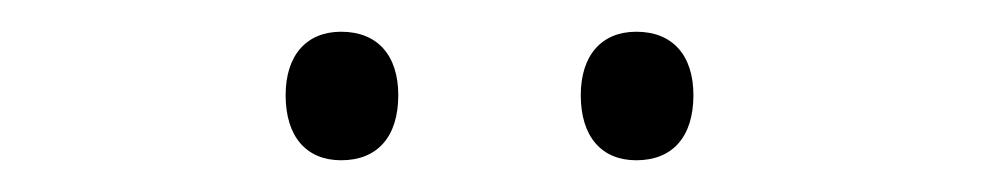

<svg xmlns="http://www.w3.org/2000/svg" viewBox="-20 -740 618 121"><path d="M160 -680C160 -654 173 -639 195 -639C218 -639 231 -654 231 -680C231 -705 218 -720 195 -720C173 -720 160 -705 160 -680ZM346 -680C346 -654 359 -639 381 -639C404 -639 417 -654 417 -680C417 -705 404 -720 381 -720C359 -720 346 -705 346 -680Z"/></svg>

Font: Noto Sans Bengali Light
Style: Regular
Weight: 300
Designer: Jelle Bosma - Monotype Design Team
Foundry: Monotype Imaging Inc.
Version: Version 2.003